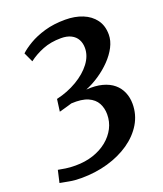

<svg xmlns="http://www.w3.org/2000/svg" viewBox="-139 -840 798 940"><g transform="rotate(-20 260.0 -370.0)"><path d="M122.5 7.5Q86.5 7.5 60 2.2Q33.5 -3 13 -6.5L27.5 -70Q43.5 -67 65.2 -63.5Q87 -60 117 -60Q167.5 -60 209.5 -74Q251.5 -88 282.5 -113.2Q313.5 -138.5 330.5 -171.5Q347.5 -204.5 347.5 -243Q347.5 -275.5 333.5 -301.5Q319.5 -327.5 287.5 -341.8Q255.5 -356 201 -353Q193 -350.5 180 -346.8Q167 -343 154.2 -339.5Q141.5 -336 134 -334L142.5 -397.5Q201.5 -411 250.2 -439.8Q299 -468.5 327.8 -506.5Q356.5 -544.5 356.5 -585.5Q356.5 -610.5 346 -629.8Q335.5 -649 314.2 -659.8Q293 -670.5 262 -670.5Q209 -670.5 166.8 -653.8Q124.5 -637 92 -612L69 -661.5Q88.5 -680 122.5 -700.2Q156.5 -720.5 204.2 -734.5Q252 -748.5 312 -748.5Q362.5 -748.5 402.2 -732.5Q442 -716.5 465.2 -685.2Q488.5 -654 488.5 -607.5Q488.5 -575.5 471.8 -543.2Q455 -511 427 -482Q399 -453 364 -429.5Q329 -406 293 -391.5Q341 -395 376.5 -385.5Q412 -376 435.2 -356.5Q458.5 -337 470.2 -309.2Q482 -281.5 482 -248.5Q482 -192.5 453.8 -145.5Q425.5 -98.5 376 -64.2Q326.5 -30 261.5 -11.2Q196.5 7.5 122.5 7.5Z"/></g></svg>

Font: Merriweather 24pt SemiBold
Style: Italic
Weight: 600
Italic angle: -7.8°
Version: Version 2.101